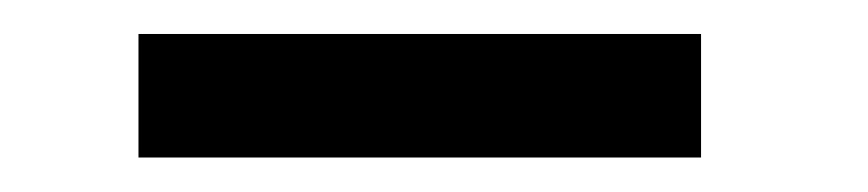

<svg xmlns="http://www.w3.org/2000/svg" viewBox="-20 -728 511 113"><path d="M392.6 -635.3H61.5V-708H392.6Z"/></svg>

Font: Heebo Medium
Style: Regular
Weight: 500
Designer: Oded Ezer
Foundry: Ezer Type House
Version: Version 3.100